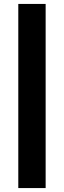

<svg xmlns="http://www.w3.org/2000/svg" viewBox="-20 -746 327 976"><path d="M73 210V-726H212V210Z"/></svg>

Font: Archivo SemiExpanded Black
Style: Italic
Weight: 900
Width: 6
Italic angle: -10°
Designer: Hector Gatti
Foundry: Omnibus-Type
Version: Version 2.001